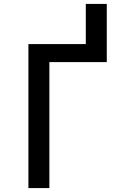

<svg xmlns="http://www.w3.org/2000/svg" viewBox="-20 -960 640 980"><path d="M125 0V-735H418V-940H525V-643H232V0Z"/></svg>

Font: Iosevka Custom SmBdEx
Style: Regular
Weight: 600
Width: 7
Monospace: yes
Designer: Belleve Invis
Foundry: Belleve Invis
Version: Version 11.2.4; ttfautohint (v1.8.4)